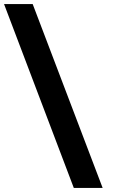

<svg xmlns="http://www.w3.org/2000/svg" viewBox="-20 -822 561 952"><path d="M346 110 0 -802H142L489 110Z"/></svg>

Font: Literata 18pt ExtraBold
Style: Regular
Weight: 800
Designer: Latin by Veronika Burian and Jose Scaglione. Greek by Irene Vlachou. Cyrillic by Vera Evstafieva.
Foundry: TypeTogether
Version: Version 3.103;gftools[0.9.29]